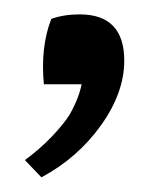

<svg xmlns="http://www.w3.org/2000/svg" viewBox="-20 -124 230 267"><path d="M37.6 122.6 14.6 98.6Q34.7 84 51.8 66.2Q68.8 48.3 76.7 35.6Q85.4 20.5 90.1 6.1Q94.7 -8.3 96.7 -25.4L111.8 -6.8H41Q36.1 -58.6 51.3 -97.7Q68.8 -104 90.8 -104Q152.8 -104 152.8 -39.6Q152.8 4.9 120.4 50.3Q87.9 95.7 37.6 122.6Z"/></svg>

Font: Markazi Text Medium
Style: Regular
Weight: 500
Designer: Borna Izadpanah (Arabic designer), Fiona Ross (Arabic design director) and Florian Runge (Latin designer)
Foundry: Borna Izadpanah and Florian Runge
Version: Version 1.001